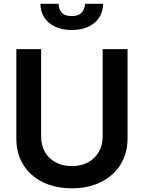

<svg xmlns="http://www.w3.org/2000/svg" viewBox="-20 -988 763 1019"><path d="M524.9 -727.3H657V-252.1Q656.6 -174.7 619.7 -114.9Q582.7 -55 515.8 -21.8Q448.9 11.4 361.5 11.4Q273.4 11.4 206.3 -21.8Q139.2 -55 102.8 -114.9Q66.4 -174.7 66.8 -252.1V-727.3H198.2V-263.5Q198.2 -217.7 218 -182.2Q237.9 -146.7 275 -126.6Q312.1 -106.5 361.5 -106.5Q410.5 -106.5 447.4 -126.6Q484.4 -146.7 504.6 -182.2Q524.9 -217.7 524.9 -263.5ZM527 -968Q527 -926.8 506.6 -895.2Q486.2 -863.6 448.7 -846.2Q411.2 -828.8 360.8 -828.8Q310.4 -828.8 272.9 -846.2Q235.4 -863.6 215 -895.2Q194.6 -926.8 194.6 -968H291.2Q290.5 -940 307.7 -921.2Q324.9 -902.3 360.8 -902.7Q396 -902.3 413.2 -921Q430.4 -939.6 431.1 -968Z"/></svg>

Font: Riot Sans
Style: Bold
Weight: 600
Designer: Rasmus Andersson
Foundry: rsms
Version: Version 4.001